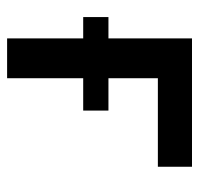

<svg xmlns="http://www.w3.org/2000/svg" viewBox="-30 -530 560 540"><g transform="rotate(90 250.0 -260.0)"><path d="M88 0V-214H28V-285H88V-520H449V-424H200V-285H291V-214H200V0Z"/></g></svg>

Font: Iosevka Algr
Style: Bold
Weight: 700
Monospace: yes
Designer: Belleve Invis
Foundry: Belleve Invis
Version: Version 26.0.2; ttfautohint (v1.8.3)